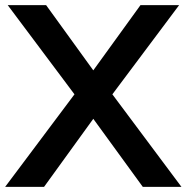

<svg xmlns="http://www.w3.org/2000/svg" viewBox="-26 -725 724 745"><path d="M-6 0 263 -359 4 -705H153L336 -452L519 -705H669L410 -359L678 0H528L336 -264L145 0Z"/></svg>

Font: Nunito Sans
Style: Bold
Weight: 700
Designer: Vernon Adams
Foundry: Vernon Adams
Version: Version 3.101; ttfautohint (v1.8.4.7-5d5b);gftools[0.9.27]